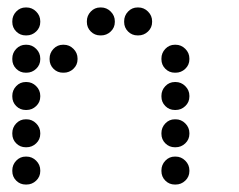

<svg xmlns="http://www.w3.org/2000/svg" viewBox="-20 -508 640 515"><path d="M49 -488Q34 -488 23.5 -477Q13 -466 13 -451V-449Q13 -434 23.5 -423.5Q34 -413 49 -413H51Q66 -413 77 -423.5Q88 -434 88 -449V-451Q88 -466 77 -477Q66 -488 51 -488ZM249 -488Q234 -488 223.5 -477Q213 -466 213 -451V-449Q213 -434 223.5 -423.5Q234 -413 249 -413H251Q266 -413 277 -423.5Q288 -434 288 -449V-451Q288 -466 277 -477Q266 -488 251 -488ZM349 -488Q334 -488 323.5 -477Q313 -466 313 -451V-449Q313 -434 323.5 -423.5Q334 -413 349 -413H351Q366 -413 377 -423.5Q388 -434 388 -449V-451Q388 -466 377 -477Q366 -488 351 -488ZM49 -388Q34 -388 23.5 -377Q13 -366 13 -351V-349Q13 -334 23.5 -323.5Q34 -313 49 -313H51Q66 -313 77 -323.5Q88 -334 88 -349V-351Q88 -366 77 -377Q66 -388 51 -388ZM149 -388Q134 -388 123.5 -377Q113 -366 113 -351V-349Q113 -334 123.5 -323.5Q134 -313 149 -313H151Q166 -313 177 -323.5Q188 -334 188 -349V-351Q188 -366 177 -377Q166 -388 151 -388ZM449 -388Q434 -388 423.5 -377Q413 -366 413 -351V-349Q413 -334 423.5 -323.5Q434 -313 449 -313H451Q466 -313 477 -323.5Q488 -334 488 -349V-351Q488 -366 477 -377Q466 -388 451 -388ZM49 -288Q34 -288 23.5 -277Q13 -266 13 -251V-249Q13 -234 23.5 -223.5Q34 -213 49 -213H51Q66 -213 77 -223.5Q88 -234 88 -249V-251Q88 -266 77 -277Q66 -288 51 -288ZM449 -288Q434 -288 423.5 -277Q413 -266 413 -251V-249Q413 -234 423.5 -223.5Q434 -213 449 -213H451Q466 -213 477 -223.5Q488 -234 488 -249V-251Q488 -266 477 -277Q466 -288 451 -288ZM49 -188Q34 -188 23.5 -177Q13 -166 13 -151V-149Q13 -134 23.5 -123.5Q34 -113 49 -113H51Q66 -113 77 -123.5Q88 -134 88 -149V-151Q88 -166 77 -177Q66 -188 51 -188ZM449 -188Q434 -188 423.5 -177Q413 -166 413 -151V-149Q413 -134 423.5 -123.5Q434 -113 449 -113H451Q466 -113 477 -123.5Q488 -134 488 -149V-151Q488 -166 477 -177Q466 -188 451 -188ZM49 -88Q34 -88 23.5 -77Q13 -66 13 -51V-49Q13 -34 23.5 -23.5Q34 -13 49 -13H51Q66 -13 77 -23.5Q88 -34 88 -49V-51Q88 -66 77 -77Q66 -88 51 -88ZM449 -88Q434 -88 423.5 -77Q413 -66 413 -51V-49Q413 -34 423.5 -23.5Q434 -13 449 -13H451Q466 -13 477 -23.5Q488 -34 488 -49V-51Q488 -66 477 -77Q466 -88 451 -88Z"/></svg>

Font: Doto Rounded
Style: Bold
Weight: 700
Monospace: yes
Version: Version 1.000